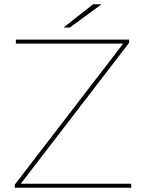

<svg xmlns="http://www.w3.org/2000/svg" viewBox="-20 -887 679 907"><path d="M600 -19H78L590 -685V-700H55V-681H562L50 -15V0H600ZM310 -757 460 -867H420L280 -757Z"/></svg>

Font: Montserrat-Alt1 Thin
Style: Regular
Weight: 100
Designer: Differentunic
Foundry: Differentunic
Version: Version 7.222